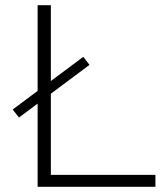

<svg xmlns="http://www.w3.org/2000/svg" viewBox="-20 -720 628 740"><path d="M125 0V-700H176V-46H579V0ZM53 -267 29 -298 301 -501 325 -470Z"/></svg>

Font: Montserrat Light Alt1
Style: Light
Weight: 500
Designer: Differentunic
Foundry: Julieta Ulanovsky
Version: 0.1